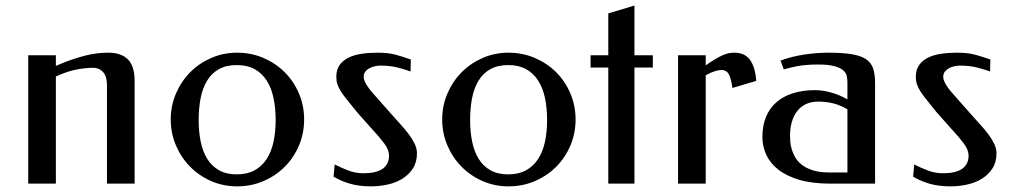

<svg xmlns="http://www.w3.org/2000/svg" viewBox="-20 -658 3632 688"><path d="M180.2 -421.9Q211.4 -435.5 237.8 -444.6Q264.2 -453.6 287.1 -459.2Q310.1 -464.8 329.8 -467Q349.6 -469.2 368.2 -469.2Q414.1 -469.2 438.2 -445.3Q462.4 -421.4 462.4 -368.2V0H363.3V-353Q363.3 -363.8 361.1 -375Q358.9 -386.2 353 -395Q347.2 -403.8 337.2 -409.4Q327.1 -415 312 -415Q287.1 -415 254.4 -408.9Q221.7 -402.8 180.2 -383.8V0H81.1V-460H180.2Z M829.6 -469.2Q879.9 -469.2 923.8 -450.4Q967.8 -431.6 1000.2 -399.2Q1032.7 -366.7 1051.3 -323Q1069.8 -279.3 1069.8 -230Q1069.8 -180.2 1051.3 -136.5Q1032.7 -92.8 1000.2 -60.3Q967.8 -27.8 923.8 -9Q879.9 9.8 829.6 9.8Q780.3 9.8 737.1 -9Q693.8 -27.8 661.6 -60.3Q629.4 -92.8 610.6 -136.5Q591.8 -180.2 591.8 -230Q591.8 -279.3 610.6 -323Q629.4 -366.7 661.6 -399.2Q693.8 -431.6 737.1 -450.4Q780.3 -469.2 829.6 -469.2ZM828.6 -424.8Q790.5 -424.8 764.4 -410.2Q738.3 -395.5 722.2 -369.1Q706.1 -342.8 699 -306.6Q691.9 -270.5 691.9 -228Q691.9 -186 699.2 -150.4Q706.5 -114.7 722.7 -88.6Q738.8 -62.5 764.9 -47.9Q791 -33.2 828.6 -33.2Q866.2 -33.2 892.6 -47.9Q918.9 -62.5 935.8 -88.6Q952.6 -114.7 960.2 -150.4Q967.8 -186 967.8 -228Q967.8 -270.5 960.2 -306.6Q952.6 -342.8 935.8 -369.1Q918.9 -395.5 892.6 -410.2Q866.2 -424.8 828.6 -424.8Z M1332 -469.2Q1352.5 -469.2 1367.7 -467.5Q1382.8 -465.8 1396.2 -462.4Q1409.7 -459 1422.9 -454.6Q1436 -450.2 1452.1 -444.8L1451.2 -401.9Q1428.2 -410.2 1402.6 -416.5Q1377 -422.9 1342.3 -422.9Q1335 -422.9 1324.7 -420.9Q1314.5 -418.9 1305.2 -414.3Q1295.9 -409.7 1289.6 -401.9Q1283.2 -394 1283.2 -382.8Q1283.2 -370.1 1294.7 -352.1Q1306.2 -334 1331.1 -307.1L1383.3 -248Q1399.9 -229 1416.3 -211.2Q1432.6 -193.4 1445.3 -176.3Q1458 -159.2 1466.1 -142.3Q1474.1 -125.5 1474.1 -108.9Q1474.1 -76.7 1459.5 -54.2Q1444.8 -31.7 1421.4 -17.3Q1397.9 -2.9 1368.4 3.4Q1338.9 9.8 1309.1 9.8Q1267.6 9.8 1235.6 0.7Q1203.6 -8.3 1175.3 -24.9L1179.2 -68.8Q1201.7 -57.1 1228 -47.1Q1254.4 -37.1 1282.2 -37.1Q1328.1 -37.1 1351.1 -53.2Q1374 -69.3 1374 -100.1Q1374 -121.6 1356.2 -145Q1338.4 -168.5 1312 -196.8L1260.3 -254.9Q1239.7 -280.8 1225.3 -298.3Q1210.9 -315.9 1202.1 -329.6Q1193.4 -343.3 1189.2 -355.5Q1185.1 -367.7 1185.1 -382.8Q1185.1 -407.7 1196.5 -424.3Q1208 -440.9 1227.8 -450.9Q1247.6 -460.9 1274.4 -465.1Q1301.3 -469.2 1332 -469.2Z M1802.2 -469.2Q1852.5 -469.2 1896.5 -450.4Q1940.4 -431.6 1972.9 -399.2Q2005.4 -366.7 2023.9 -323Q2042.5 -279.3 2042.5 -230Q2042.5 -180.2 2023.9 -136.5Q2005.4 -92.8 1972.9 -60.3Q1940.4 -27.8 1896.5 -9Q1852.5 9.8 1802.2 9.8Q1752.9 9.8 1709.7 -9Q1666.5 -27.8 1634.3 -60.3Q1602.1 -92.8 1583.3 -136.5Q1564.5 -180.2 1564.5 -230Q1564.5 -279.3 1583.3 -323Q1602.1 -366.7 1634.3 -399.2Q1666.5 -431.6 1709.7 -450.4Q1752.9 -469.2 1802.2 -469.2ZM1801.3 -424.8Q1763.2 -424.8 1737.1 -410.2Q1710.9 -395.5 1694.8 -369.1Q1678.7 -342.8 1671.6 -306.6Q1664.6 -270.5 1664.6 -228Q1664.6 -186 1671.9 -150.4Q1679.2 -114.7 1695.3 -88.6Q1711.4 -62.5 1737.5 -47.9Q1763.7 -33.2 1801.3 -33.2Q1838.9 -33.2 1865.2 -47.9Q1891.6 -62.5 1908.4 -88.6Q1925.3 -114.7 1932.9 -150.4Q1940.4 -186 1940.4 -228Q1940.4 -270.5 1932.9 -306.6Q1925.3 -342.8 1908.4 -369.1Q1891.6 -395.5 1865.2 -410.2Q1838.9 -424.8 1801.3 -424.8Z M2319.3 -416H2253.4V0H2159.7V-416H2096.2V-460H2159.7V-609.9L2253.4 -638.2V-460H2319.3Z M2508.8 -423.8Q2528.3 -437.5 2543.2 -446.3Q2558.1 -455.1 2569.8 -460.2Q2581.5 -465.3 2591.6 -467.3Q2601.6 -469.2 2611.3 -469.2Q2649.4 -469.2 2668 -442.9Q2686.5 -416.5 2689.9 -368.2L2604.5 -342.8Q2599.6 -377.9 2591.3 -392.6Q2583 -407.2 2565.4 -407.2Q2555.2 -407.2 2541.3 -402.8Q2527.3 -398.4 2508.8 -388.2V0H2409.7V-460H2508.8Z M2911.6 -426.8Q2888.2 -426.8 2870.8 -425.3Q2853.5 -423.8 2839.4 -421.4Q2825.2 -418.9 2813 -415.8Q2800.8 -412.6 2788.6 -409.2L2776.9 -440.9Q2817.9 -456.1 2862.5 -462.6Q2907.2 -469.2 2947.3 -469.2Q2998.5 -469.2 3031.5 -463.9Q3064.5 -458.5 3083 -446Q3101.6 -433.6 3108.6 -412.8Q3115.7 -392.1 3115.7 -360.8V0H2955.6Q2890.1 0 2844 -13.7Q2797.9 -27.3 2768.6 -50.5Q2739.3 -73.7 2725.6 -103.8Q2711.9 -133.8 2711.9 -167Q2711.9 -208 2724.9 -239.3Q2737.8 -270.5 2762.2 -291.7Q2786.6 -313 2821.8 -324Q2856.9 -335 2901.9 -335Q2926.3 -335 2957.3 -326.7Q2988.3 -318.4 3016.6 -301.8V-362.8Q3016.6 -374 3014.2 -385.5Q3011.7 -397 3001.5 -406Q2991.2 -415 2970 -420.9Q2948.7 -426.8 2911.6 -426.8ZM3016.6 -40V-266.1Q2993.2 -280.3 2967.8 -287.1Q2942.4 -293.9 2911.6 -293.9Q2887.2 -293.9 2868.4 -285.2Q2849.6 -276.4 2836.9 -260.3Q2824.2 -244.1 2817.6 -221.7Q2811 -199.2 2811 -171.9Q2811 -164.1 2811.8 -151.4Q2812.5 -138.7 2816.7 -124Q2820.8 -109.4 2829.3 -94.5Q2837.9 -79.6 2853.5 -67.4Q2869.1 -55.2 2893.1 -47.6Q2917 -40 2951.7 -40Z M3408.7 -469.2Q3429.2 -469.2 3444.3 -467.5Q3459.5 -465.8 3472.9 -462.4Q3486.3 -459 3499.5 -454.6Q3512.7 -450.2 3528.8 -444.8L3527.8 -401.9Q3504.9 -410.2 3479.2 -416.5Q3453.6 -422.9 3418.9 -422.9Q3411.6 -422.9 3401.4 -420.9Q3391.1 -418.9 3381.8 -414.3Q3372.6 -409.7 3366.2 -401.9Q3359.9 -394 3359.9 -382.8Q3359.9 -370.1 3371.3 -352.1Q3382.8 -334 3407.7 -307.1L3460 -248Q3476.6 -229 3492.9 -211.2Q3509.3 -193.4 3522 -176.3Q3534.7 -159.2 3542.7 -142.3Q3550.8 -125.5 3550.8 -108.9Q3550.8 -76.7 3536.1 -54.2Q3521.5 -31.7 3498 -17.3Q3474.6 -2.9 3445.1 3.4Q3415.5 9.8 3385.7 9.8Q3344.2 9.8 3312.3 0.7Q3280.3 -8.3 3252 -24.9L3255.9 -68.8Q3278.3 -57.1 3304.7 -47.1Q3331.1 -37.1 3358.9 -37.1Q3404.8 -37.1 3427.7 -53.2Q3450.7 -69.3 3450.7 -100.1Q3450.7 -121.6 3432.9 -145Q3415 -168.5 3388.7 -196.8L3336.9 -254.9Q3316.4 -280.8 3302 -298.3Q3287.6 -315.9 3278.8 -329.6Q3270 -343.3 3265.9 -355.5Q3261.7 -367.7 3261.7 -382.8Q3261.7 -407.7 3273.2 -424.3Q3284.7 -440.9 3304.4 -450.9Q3324.2 -460.9 3351.1 -465.1Q3377.9 -469.2 3408.7 -469.2Z"/></svg>

Font: Federov2
Style: Regular
Weight: 400
Designer: Olexa M. Volochay | Cyreal.org
Foundry: Olexa M. Volochay | Cyreal.org
Version: Version 1.000